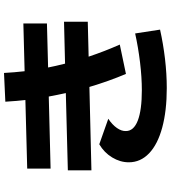

<svg xmlns="http://www.w3.org/2000/svg" viewBox="34 -862 869 978"><g transform="rotate(-90 469.0 -372.5)"><path d="M131.8 -151.4Q131.8 -195.3 156.5 -236.1Q181.2 -276.9 223.6 -301.8L353.5 -255.9Q322.8 -235.4 306.4 -211.7Q290 -188 291 -166Q291 -126.5 344.2 -105.7Q397.5 -85 499 -85Q564.5 -85 641.1 -94.2Q717.8 -103.5 788.1 -119.1L807.6 7.8Q735.4 23.9 658.7 33Q582 42 509.8 42Q394 42 308.6 18.8Q223.1 -4.4 177.5 -48.1Q131.8 -91.8 131.8 -151.4ZM90.8 -461.9 484.4 -472.2Q474.6 -516.6 466.8 -559.1L99.6 -549.8V-668.9L449.2 -678.2Q443.4 -730 440.4 -780.3L586.9 -787.1Q589.8 -734.4 595.7 -682.1L838.9 -688.5V-568.4L614.7 -562.5Q621.6 -526.4 634.3 -476.1L847.7 -481.4V-360.4L669.9 -356Q696.8 -275.4 731.4 -197.3L582 -166Q545.4 -252 515.6 -352.1L90.8 -341.8Z"/></g></svg>

Font: Pretendard JP ExtraBold
Style: Regular
Weight: 800
Designer: Base glyphs from Inter by Rasmus Andersson; Hangeul glyphs from Noto Sans CJK(Source Han Sans) by Jang Soo-young and Kan
Foundry: Kil Hyung-jin
Version: Version 1.309